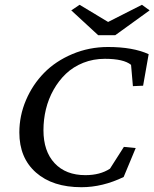

<svg xmlns="http://www.w3.org/2000/svg" viewBox="-20 -780 650 809"><path d="M280.3 -736.3 315.4 -759.8 435.5 -687.5 578.1 -759.8 610.4 -736.3 465.8 -631.8H393.6ZM323.2 8.8Q201.7 8.8 131.6 -53Q61.5 -114.7 61.5 -221.7Q61.5 -292.5 89.4 -357.9Q117.2 -423.3 165.8 -472.9Q214.4 -522.5 284.9 -552.2Q355.5 -582 435.5 -582Q540 -582 606.4 -551.8L583 -418.9L540 -417L532.2 -506.8Q501 -532.2 421.9 -532.2Q373 -532.2 330.8 -515.4Q288.6 -498.5 258.1 -469.5Q227.5 -440.4 205.8 -401.9Q184.1 -363.3 173.6 -320.1Q163.1 -276.9 163.1 -231.4Q163.1 -142.6 210.2 -92.3Q257.3 -42 339.8 -42Q401.9 -42 443.4 -69.3L502 -161.1L551.8 -156.2L501 -34.2Q412.1 8.8 323.2 8.8Z"/></svg>

Font: Crimson Pro
Style: Italic
Weight: 400
Italic angle: -12°
Designer: Jacques Le Bailly
Foundry: Baron von Fonthausen
Version: Version 1.003